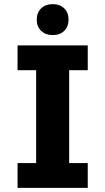

<svg xmlns="http://www.w3.org/2000/svg" viewBox="-20 -910 510 930"><path d="M65 0V-120H155V-570H65V-690H405V-570H315V-120H405V0ZM158 -815Q158 -849 179.5 -869.5Q201 -890 235 -890Q270 -890 291 -869.5Q312 -849 312 -815Q312 -781 291 -760.5Q270 -740 235 -740Q201 -740 179.5 -760.5Q158 -781 158 -815Z"/></svg>

Font: Radio Canada
Style: Bold
Weight: 700
Designer: Charles Daoud, Etienne Aubert Bonn, Alexandre Saumier Demers, Jacques Le Bailly
Foundry: Radio-Canada
Version: Version 2.104; ttfautohint (v1.8.4.7-5d5b);gftools[0.9.28.de